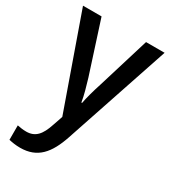

<svg xmlns="http://www.w3.org/2000/svg" viewBox="-190 -634 858 968"><g transform="rotate(30 239.0 -149.5)"><path d="M2 -539 192 -1 172 57C151 121 124 154 71 154C52 154 33 151 19 148V232C37 236 58 240 85 240C185 240 236 180 273 69L477 -539H369L277 -238C262 -192 249 -145 243 -112H239C233 -151 220 -194 207 -238L110 -539Z"/></g></svg>

Font: Noto Sans Khmer UI SemiCondensed Medium
Style: Regular
Weight: 500
Width: 4
Designer: Danh Hong and the Monotype Design Team
Foundry: Monotype Imaging Inc.
Version: Version 2.002